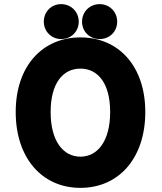

<svg xmlns="http://www.w3.org/2000/svg" viewBox="-20 -872 786 929"><path d="M369 37C556 37 683 -108 683 -330C683 -551 555 -691 369 -691C184 -691 56 -551 56 -330C56 -108 183 37 369 37ZM369 -114C286 -114 225 -189 225 -330C225 -470 285 -540 369 -540C453 -540 513 -470 513 -330C513 -189 452 -114 369 -114ZM276 -683C324 -683 361 -719 361 -767C361 -815 324 -852 276 -852C228 -852 192 -815 192 -767C192 -720 229 -683 276 -683ZM462 -683C510 -683 547 -719 547 -767C547 -815 510 -852 462 -852C414 -852 377 -815 377 -767C377 -719 414 -683 462 -683Z"/></svg>

Font: Falling Sky
Style: Blk
Weight: 900
Designer: Paul D. Hunt
Foundry: Adobe Systems Incorporated
Version: Version 1.02